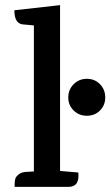

<svg xmlns="http://www.w3.org/2000/svg" viewBox="-20 -728 430 748"><path d="M246 -348.5Q246 -379 267 -400Q288 -421 318.5 -421Q349 -421 369.5 -400Q390 -379 390 -348.5Q390 -318 369.5 -297.5Q349 -277 318.5 -277Q288 -277 267 -297.5Q246 -318 246 -348.5ZM247 0H37V-8Q37 -32 44 -40Q57 -56 77 -58L112 -60V-629L68 -633Q36 -637 36 -688L214 -708V-62L285 -56Q291 0 247 0Z"/></svg>

Font: Karma SemiBold
Style: Regular
Weight: 600
Designer: Joana Correia
Foundry: Indian Type Foundry
Version: Version 1.202;PS 1.0;hotconv 1.0.78;makeotf.lib2.5.61930; tt